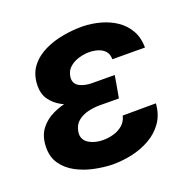

<svg xmlns="http://www.w3.org/2000/svg" viewBox="-103 -640 747 751"><g transform="rotate(-20 270.5 -264.0)"><path d="M239.7 -287.6 364.7 -287.1 353.5 -224.1 272.9 -224.6Q249.5 -224.6 224.9 -218.8Q200.2 -212.9 182.1 -198Q164.1 -183.1 159.7 -155.3Q157.2 -138.2 163.6 -126.2Q169.9 -114.3 182.1 -106.9Q194.3 -99.6 209.2 -95.9Q224.1 -92.3 238.3 -92.3Q260.3 -91.8 282.7 -97.9Q305.2 -104 322 -118.2Q338.9 -132.3 344.7 -156.2L482.9 -156.7Q479.5 -110.4 456.8 -78.4Q434.1 -46.4 398.9 -26.6Q363.8 -6.8 322.5 2Q281.2 10.7 240.7 10.3Q205.6 9.3 166.7 1.2Q127.9 -6.8 94 -24.9Q60.1 -43 39.6 -72.5Q19 -102.1 20.5 -145.5Q22 -188.5 43 -216.1Q64 -243.7 96.7 -259.3Q129.4 -274.9 167.2 -281.2Q205.1 -287.6 239.7 -287.6ZM358.4 -252 250 -252.4Q222.2 -253.4 190.7 -260.5Q159.2 -267.6 131.8 -282.5Q104.5 -297.4 87.6 -321.3Q70.8 -345.2 71.3 -379.9Q72.3 -426.8 95.9 -457.5Q119.6 -488.3 157 -506.1Q194.3 -523.9 236.8 -531Q279.3 -538.1 316.9 -537.6Q354 -536.6 389.6 -526.9Q425.3 -517.1 454.1 -497.6Q482.9 -478 500 -448Q517.1 -418 517.6 -376.5L381.8 -377Q381.8 -398.4 370.6 -410.9Q359.4 -423.3 341.8 -428.7Q324.2 -434.1 304.7 -434.1Q284.2 -434.1 262.5 -427.7Q240.7 -421.4 224.4 -407.5Q208 -393.6 204.1 -370.1Q201.7 -354.5 207.3 -344Q212.9 -333.5 223.9 -327.6Q234.9 -321.8 248.3 -319.1Q261.7 -316.4 273.9 -316.4L369.6 -315.9Z"/></g></svg>

Font: Roboto
Style: Bold Italic
Weight: 700
Italic angle: -12°
Designer: Christian Robertson
Foundry: Google
Version: Version 3.0